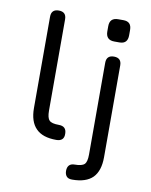

<svg xmlns="http://www.w3.org/2000/svg" viewBox="-98 -785 830 1057"><g transform="rotate(10 317.5 -257.0)"><path d="M505 -589C505 -589 505 -589 505 -589C535.5 -589 550.5 -605 550.5 -637C550.5 -637 550.5 -666.5 550.5 -666.5C550.5 -666.5 550.5 -666.5 550.5 -666.5C550.5 -698 535.5 -713.5 505 -713.5C505 -713.5 476 -713.5 476 -713.5C476 -713.5 476 -713.5 476 -713.5C444.5 -713.5 428.5 -698 428.5 -666.5C428.5 -666.5 428.5 -637 428.5 -637C428.5 -637 428.5 -637 428.5 -637C428.5 -605 444.5 -589 476 -589C476 -589 505 -589 505 -589ZM255 0C284.5 0 299 -14 298 -42C298 -42 298 -42 298 -42C298 -70 283.5 -84 255 -84C255 -84 255 -84 255 -84C228 -84 210 -88.5 201.5 -98C192.5 -107 188 -125 188 -152C188 -152 188 -662 188 -662C188 -662 188 -662 188 -662C188 -690 174 -704 146 -704C146 -704 146 -704 146 -704C118 -704 104 -690 104 -662C104 -662 104 -152 104 -152C104 -152 104 -152 104 -152C104 -101 116.5 -63 141.5 -38C166 -12.5 204 0 255 0C255 0 255 0 255 0ZM379 200C430.5 200 469 187.5 494 162.5C518.5 137.5 531 99.5 531 48C531 48 531 -465 531 -465C531 -465 531 -465 531 -465C531 -493 517 -507 489 -507C489 -507 489 -507 489 -507C461 -507 447 -493 447 -465C447 -465 447 48 447 48C447 48 447 48 447 48C447 75 442.5 93 433.5 102C424 111.5 406 116 379 116C379 116 379 116 379 116C365.5 116 355.5 119.5 348.5 126.5C341.5 134 338 144.5 338 158C338 158 338 158 338 158C338 171.5 341.5 181.5 348 189C354.5 196.5 364.5 200 379 200C379 200 379 200 379 200Z"/></g></svg>

Font: Jura-Fortis-Bold
Style: Bold
Weight: 500
Designer: Daniel Johnson, Alexei Vanyashin, Mirko Velimirovic
Foundry: Daniel Johnson
Version: ""